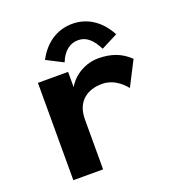

<svg xmlns="http://www.w3.org/2000/svg" viewBox="-123 -772 809 873"><g transform="rotate(-20 281.5 -335.0)"><path d="M230 -517C250 -568 283 -591 322 -591C361 -591 389 -565 414 -516L494 -557C456 -629 395 -670 322 -670C248 -670 187 -629 150 -558ZM84 0H228V-242C228 -330 286 -367 356 -367C405 -367 443 -338 469 -306L530 -425C490 -464 442 -482 379 -482C318 -482 259 -448 230 -397V-471H84Z"/></g></svg>

Font: Inconsolata SemiExpanded Black
Style: Regular
Weight: 900
Width: 6
Monospace: yes
Designer: Raph Levien, Cyreal, Brenton Simpson
Foundry: Raph Levien, Cyreal, Google
Version: Version 3.100